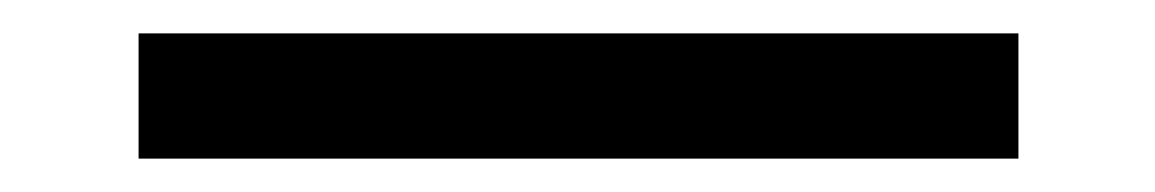

<svg xmlns="http://www.w3.org/2000/svg" viewBox="-20 24 692 115"><path d="M63 119V44H590V119Z"/></svg>

Font: Montagu Slab Medium
Style: Regular
Weight: 500
Version: Version 1.000